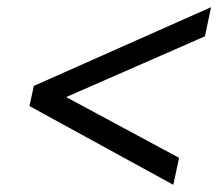

<svg xmlns="http://www.w3.org/2000/svg" viewBox="-20 -590 607 534"><path d="M62 -295 74 -351 567 -570 550 -489 164 -320 478 -151 462 -76Z"/></svg>

Font: Prompt Light
Style: Italic
Weight: 300
Italic angle: -12°
Designer: Katatrad Team
Foundry: CadsonDemak
Version: Version 1.000